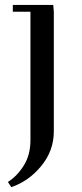

<svg xmlns="http://www.w3.org/2000/svg" viewBox="-20 -459 332 782"><path d="M12.2 282.2Q49.8 258.3 76.9 215.1Q104 171.9 104 111.8V-411.1H32.2V-439H196.8L199.2 -411.1V76.2Q199.2 154.3 148.4 216.6Q97.7 278.8 25.9 303.2Z"/></svg>

Font: Dehuti
Style: Bold
Weight: 700
Version: Version 1.2